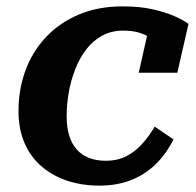

<svg xmlns="http://www.w3.org/2000/svg" viewBox="-20 -569 616 602"><path d="M312 -65Q351 -65 379.5 -81Q408 -97 429 -121.5Q450 -146 465 -172L524 -132Q501 -86 467.5 -53.5Q434 -21 390 -4Q346 13 292 13Q237 13 190.5 -2.5Q144 -18 109.5 -48Q75 -78 56.5 -121.5Q38 -165 38 -221Q38 -289 60 -348.5Q82 -408 124.5 -453Q167 -498 227.5 -523.5Q288 -549 364 -549Q418 -549 458 -540Q498 -531 526.5 -518.5Q555 -506 571 -494L536 -341H415L447 -483Q460 -482 468 -474.5Q476 -467 479.5 -457Q483 -447 482.5 -437Q482 -427 478 -422Q469 -437 453.5 -448.5Q438 -460 416.5 -466.5Q395 -473 366 -473Q329 -473 300 -457Q271 -441 250 -413.5Q229 -386 215.5 -351Q202 -316 195.5 -278.5Q189 -241 189 -204Q189 -159 203 -128Q217 -97 244.5 -81Q272 -65 312 -65Z"/></svg>

Font: Roboto Serif SemiBold
Style: Italic
Weight: 600
Italic angle: -10°
Version: Version 1.007